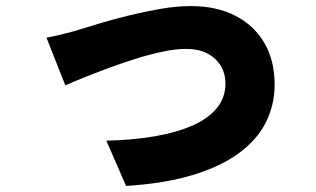

<svg xmlns="http://www.w3.org/2000/svg" viewBox="-20 -561 1040 632"><path d="M133 -437Q156 -441 190 -449.5Q224 -458 246 -465Q271 -473 313 -485.5Q355 -498 406 -510.5Q457 -523 509.5 -532Q562 -541 608 -541Q692 -541 754 -509.5Q816 -478 850 -420Q884 -362 884 -282Q884 -217 856 -160Q828 -103 768.5 -58.5Q709 -14 616.5 14.5Q524 43 395 51L330 -98Q418 -100 490 -112.5Q562 -125 614 -148Q666 -171 694 -205.5Q722 -240 722 -285Q722 -320 706 -345.5Q690 -371 661.5 -385.5Q633 -400 593 -400Q559 -400 518 -391.5Q477 -383 433 -369.5Q389 -356 345.5 -340Q302 -324 263 -308.5Q224 -293 195 -280Z"/></svg>

Font: Noto Sans JP Thin Black
Style: Regular
Weight: 900
Version: Version 2.004-H2;hotconv 1.0.118;makeotfexe 2.5.65603